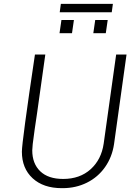

<svg xmlns="http://www.w3.org/2000/svg" viewBox="-20 -970 719 1000"><path d="M216 -686 173 -380Q168 -347 160.5 -295.5Q153 -244 150.5 -220Q148 -196 148 -187Q148 -118 189.5 -78Q231 -38 309 -38Q396 -38 452 -88.5Q508 -139 520 -222L585 -686H639L574 -220Q564 -152 527 -99.5Q490 -47 432.5 -18.5Q375 10 306 10H302Q206 10 150 -41.5Q94 -93 94 -180Q94 -230 162 -686ZM568 -950 562 -906H291L297 -950ZM355 -797H290L300 -866H365ZM531 -797H466L476 -866H541Z"/></svg>

Font: Chivo Thin Italic
Style: Regular
Weight: 100
Italic angle: -8.05°
Designer: Hector Gatti
Foundry: Omnibus-Type
Version: Version 1.007